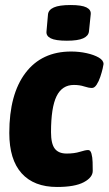

<svg xmlns="http://www.w3.org/2000/svg" viewBox="-20 -736 432 764"><path d="M207 8Q115 8 66 -46.5Q17 -101 17 -207Q17 -361 81.5 -446Q146 -531 263 -531Q295 -531 324.5 -524.5Q354 -518 373 -507Q392 -496 392 -481Q392 -478 388.5 -463Q385 -448 379 -430Q373 -412 364.5 -399Q356 -386 346 -386Q333 -386 315 -392Q297 -398 274 -398Q227 -398 205 -353Q183 -308 183 -210Q183 -164 198 -144.5Q213 -125 245 -125Q276 -125 298 -132Q320 -139 331 -139Q340 -139 344 -124.5Q348 -110 348.5 -90.5Q349 -71 349 -56Q349 -30 313.5 -11Q278 8 207 8ZM246 -574Q201 -574 182 -583.5Q163 -593 165 -611L171 -679Q173 -697 194.5 -706.5Q216 -716 261 -716Q305 -716 324 -706.5Q343 -697 341 -679L334 -611Q332 -593 311 -583.5Q290 -574 246 -574Z"/></svg>

Font: Asap Condensed Condensed ExtraBold
Style: Italic
Weight: 800
Width: 3
Italic angle: -6°
Designer: Pablo Cosgaya
Foundry: Omnibus-Type
Version: Version 3.001; ttfautohint (v1.8.4.7-5d5b)